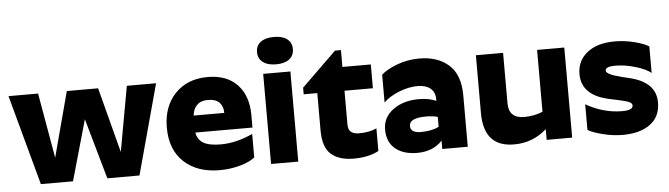

<svg xmlns="http://www.w3.org/2000/svg" viewBox="-47 -927 3917 1125"><g transform="rotate(-5 1911.5 -364.5)"><path d="M154 0 10 -530H184L251 -147L353 -530H537L637 -147L706 -530H878L734 0H545L444 -356L343 0Z M1413 -47Q1385 -23 1327 -6.5Q1269 10 1206 10Q1074 10 996 -62.5Q918 -135 918 -265Q918 -389 990 -464.5Q1062 -540 1182 -540Q1294 -540 1356 -474.5Q1418 -409 1418 -295V-222H1082Q1089 -180 1122.5 -160Q1156 -140 1225 -140Q1316 -140 1413 -185ZM1172 -406Q1129 -406 1106.5 -382.5Q1084 -359 1081 -322H1261Q1261 -360 1239.5 -383Q1218 -406 1172 -406Z M1508 -530H1668V0H1508ZM1666.5 -600.5Q1639 -579 1589 -579Q1539 -579 1511 -600.5Q1483 -622 1483 -660Q1483 -698 1511 -719Q1539 -740 1589 -740Q1639 -740 1666.5 -719Q1694 -698 1694 -660Q1694 -622 1666.5 -600.5Z M2141 -21Q2082 11 1993 11Q1908 11 1861 -30Q1814 -71 1814 -170V-390H1734V-429L1939 -629H1974V-530H2141V-390H1974V-193Q1974 -160 1990.5 -147Q2007 -134 2039 -134Q2097 -134 2141 -154Z M2399 -110Q2463 -110 2505 -131V-190Q2473 -198 2437 -198Q2338 -198 2338 -151Q2338 -110 2399 -110ZM2505 -293Q2505 -336 2477.5 -358Q2450 -380 2404 -380Q2350 -380 2293.5 -357.5Q2237 -335 2202 -301V-464Q2233 -493 2295 -516.5Q2357 -540 2427 -540Q2534 -540 2599.5 -482Q2665 -424 2665 -302V0H2515V-49Q2460 10 2367 10Q2286 10 2238.5 -29.5Q2191 -69 2191 -142Q2191 -215 2252 -259Q2313 -303 2402 -303Q2463 -303 2505 -284Z M3279 0H3129V-63Q3048 10 2937 10Q2759 10 2759 -190V-530H2919V-233Q2919 -145 3010 -145Q3068 -145 3119 -166V-530H3279Z M3645 -318Q3798 -281 3798 -162Q3798 -78 3738 -34Q3678 10 3576 10Q3520 10 3460 -5Q3400 -20 3372 -37V-188Q3475 -129 3585 -129Q3648 -129 3648 -157Q3648 -171 3628.5 -179Q3609 -187 3557 -198L3519 -206Q3354 -240 3354 -367Q3354 -445 3413.5 -492.5Q3473 -540 3577 -540Q3633 -540 3691 -525.5Q3749 -511 3776 -493V-337Q3747 -361 3685.5 -379.5Q3624 -398 3567 -398Q3509 -398 3509 -374Q3509 -351 3597 -330Q3599 -329 3600.5 -328.5Q3602 -328 3604 -328Z"/></g></svg>

Font: Roundo
Style: Bold
Weight: 700
Designer: Namrata Goyal (Gurmukhi), Shiva Nallaperumal (Latin)
Foundry: Indian Type Foundry
Version: Version 1.000;PS 1.0;hotconv 1.0.88;makeotf.lib2.5.647800